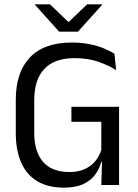

<svg xmlns="http://www.w3.org/2000/svg" viewBox="-20 -845 630 877"><path d="M271.8 12.1Q199.5 12.1 150.5 -17.1Q101.5 -46.4 76.8 -102.3Q52.1 -158.3 52.1 -237.8V-388.9Q52.1 -515 116.8 -582.9Q181.6 -650.7 307.1 -650.7Q352.1 -650.7 388.8 -643.3Q425.5 -635.8 454.1 -624.1Q482.7 -612.4 502.8 -599.5L510.5 -524.7Q476.2 -546.4 429.3 -562.9Q382.4 -579.4 321.1 -579.4Q228 -579.4 182.2 -530Q136.4 -480.6 136.4 -387.3V-238.3Q136.4 -152.4 176.6 -105.8Q216.8 -59.2 297.7 -59.2Q338.4 -59.2 367.8 -73Q397.2 -86.8 415.9 -109.9Q434.6 -133 442.8 -160.6V-318.1L456.3 -288.5H306.2V-357.3H523.9V-105.1L442.5 -105.7Q434.5 -74.6 414.9 -47.6Q395.3 -20.6 360.5 -4.2Q325.7 12.1 271.8 12.1ZM446.7 -132.1H523.9V0H442.8ZM250.1 -700.4 139.1 -823.8V-825.1H208.4L291.2 -745.7H295L377.8 -825.1H447.1V-823.8L336.1 -700.4Z"/></svg>

Font: Anek Latin Medium
Style: Regular
Weight: 500
Designer: Yesha Goshar
Foundry: Ek Type
Version: Version 1.003